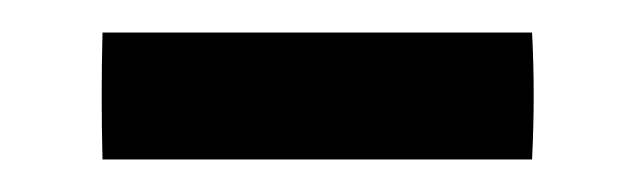

<svg xmlns="http://www.w3.org/2000/svg" viewBox="-20 -311 393 118"><path d="M307 -213H43Q42 -252 43 -291H307Q309 -253 307 -213Z"/></svg>

Font: Tiro Kannada
Style: Regular
Weight: 400
Designer: Kannada: John Hudson & Fiona Ross. Latin: John Hudson.
Foundry: Tiro Typeworks Ltd.
Version: Version 1.52